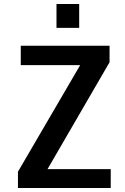

<svg xmlns="http://www.w3.org/2000/svg" viewBox="-20 -946 627 966"><path d="M70.3 -82 383.3 -618.2H84.5V-715.8H531.2V-632.8L219.2 -95.2H537.1V0H70.3ZM264.2 -805.7V-925.8H378.4V-805.7Z"/></svg>

Font: Monda SemiBold
Style: Regular
Weight: 600
Designer: Vernon Adams
Foundry: Vernon Adams
Version: Version 2.200